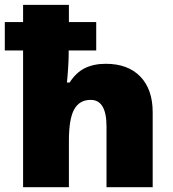

<svg xmlns="http://www.w3.org/2000/svg" viewBox="-20 -780 720 800"><path d="M76.2 -569.8H0V-688H76.2V-759.8H267.1V-688H380.9V-569.8H266.1V-549.8Q266.1 -531.7 263.7 -494.1Q261.2 -456.5 258.8 -436H270Q296.9 -478 333.7 -496.1Q370.6 -514.2 420.9 -514.2Q513.2 -514.2 564.7 -460.9Q616.2 -407.7 616.2 -312V0H423.8V-252.9Q423.8 -363.8 357.9 -363.8Q311 -363.8 289.1 -324.2Q267.1 -284.7 267.1 -192.9V0H76.2Z"/></svg>

Font: Black Ops One [rus by aLiNcE]
Style: Regular
Weight: 400
Designer: James Grieshaber
Foundry: James Grieshaber
Version: Version 1.002;May 25, 2024;FontCreator 13.0.0.2680 64-bit